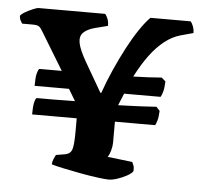

<svg xmlns="http://www.w3.org/2000/svg" viewBox="-52 -610 686 656"><g transform="rotate(5 291.0 -281.5)"><path d="M344 0Q333 0 306 -3.5Q279 -7 246.5 -13Q214 -19 186 -25Q158 -31 146 -35Q146 -44 150 -53Q154 -62 157 -68L187 -73Q206 -76 211.5 -91.5Q217 -107 217 -156V-199H64Q64 -227 67.5 -241Q71 -255 75 -256Q99 -256 133.5 -256Q168 -256 206 -257L182 -297H64Q64 -326 67.5 -339.5Q71 -353 75 -356H152L76 -481Q68 -495 62 -500Q56 -505 39 -505H3Q1 -509 -2.5 -514.5Q-6 -520 -7 -531Q-2 -538 10.5 -545Q23 -552 36 -557.5Q49 -563 55 -563H283Q288 -557 292 -547Q296 -537 296 -523L253 -512Q226 -505 213 -492Q200 -479 204.5 -456Q209 -433 232 -393L290 -293H293Q307 -333 325 -373.5Q343 -414 362.5 -451Q382 -488 401.5 -517Q421 -546 438 -563H576Q580 -559 584.5 -548Q589 -537 589 -524L545 -512Q517 -504 491.5 -484Q466 -464 442.5 -432.5Q419 -401 397 -358Q428 -359 450 -360Q472 -361 494 -363L508 -351Q507 -328 503.5 -315.5Q500 -303 496 -297H371L354 -256Q381 -257 398 -257.5Q415 -258 434 -259Q453 -260 485 -262L497 -249Q496 -227 492.5 -215.5Q489 -204 486 -199H348V-127Q348 -115 344 -100.5Q340 -86 334 -77L419 -67Q421 -63 424 -55.5Q427 -48 426 -36Q421 -28 405.5 -19.5Q390 -11 373 -5.5Q356 0 344 0Z"/></g></svg>

Font: Texturina 12pt ExtraBold
Style: Regular
Weight: 800
Designer: Guillermo Torres Carreño
Foundry: Omnibus-Type
Version: Version 1.002